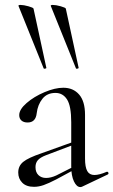

<svg xmlns="http://www.w3.org/2000/svg" viewBox="-20 -751 460 779"><path d="M306 8Q291 8 280 -15Q269 -38 269 -76V-255Q269 -321 252 -347.5Q235 -374 205 -374Q171 -374 152 -350Q133 -326 129 -292Q125 -254 92 -254Q76 -254 67 -262Q58 -270 58 -284Q58 -307 88 -333Q118 -359 160.5 -377Q203 -395 237 -395Q277 -395 301 -367.5Q325 -340 325 -285V-108Q325 -73 334 -57Q343 -41 363 -41Q383 -41 413 -54H415Q419 -54 420 -49.5Q421 -45 417 -43L314 6Q310 8 306 8ZM54 -51Q54 -78 74.5 -94.5Q95 -111 148 -129L279 -176L282 -165L166 -121Q143 -112 133.5 -101Q124 -90 124 -73Q124 -52 136 -40.5Q148 -29 167 -29Q186 -29 208 -39L293 -82L295 -70L208 -23Q177 -7 157 0Q137 7 118 7Q87 7 70.5 -9.5Q54 -26 54 -51ZM194 -731Q207 -731 226.5 -725.5Q246 -720 247 -716L299 -476Q300 -474 294.5 -472.5Q289 -471 288 -474L186 -727Q185 -731 194 -731ZM63 -731Q76 -731 95.5 -725.5Q115 -720 116 -716L168 -476Q169 -474 163.5 -472.5Q158 -471 157 -474L55 -727Q54 -731 63 -731Z"/></svg>

Font: Cormorant
Style: Regular
Weight: 400
Designer: Christian Thalmann (Catharsis Fonts)
Foundry: Catharsis Fonts
Version: Version 4.000